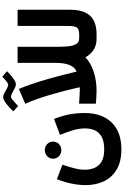

<svg xmlns="http://www.w3.org/2000/svg" viewBox="277 -1137 1076 1670"><g transform="rotate(-90 815.0 -302.0)"><path d="M269.5 -378.4Q269.5 -408.7 291.3 -429.4Q313 -450.2 344.2 -450.2Q375.5 -450.2 397 -429.4Q418.5 -408.7 418.5 -378.4Q418.5 -348.1 397 -327.4Q375.5 -306.6 344.2 -306.6Q313 -306.6 291.3 -327.4Q269.5 -348.1 269.5 -378.4ZM350.6 66.4Q418.9 66.4 459 44.7Q499 22.9 516.1 -14.9Q533.2 -52.7 533.2 -101.6Q533.2 -153.3 516.1 -209Q499 -264.6 476.6 -318.4L615.7 -370.1Q644.5 -294.9 655.8 -232.7Q667 -170.4 667 -104.5Q667 45.4 585.2 130.6Q503.4 215.8 350.6 215.8Q245.6 215.8 176.5 175.3Q107.4 134.8 73.7 64.7Q40 -5.4 40 -94.7Q40 -154.3 53.2 -218Q66.4 -281.7 91.3 -345.2L217.8 -296.9Q199.2 -244.1 186.5 -194.3Q173.8 -144.5 173.8 -102.1Q173.8 -56.2 189.9 -17.8Q206.1 20.5 244.6 43.5Q283.2 66.4 350.6 66.4Z M808.6 -745.1Q800.3 -745.1 783.2 -731.9Q766.1 -718.8 750.2 -703.6Q734.4 -688.5 728 -682.1L681.2 -724.1Q692.9 -736.8 715.3 -757.8Q737.8 -778.8 762.7 -795.7Q787.6 -812.5 806.6 -812.5Q821.8 -812.5 841.1 -801.8Q860.4 -791 879.6 -780Q898.9 -769 914.1 -769Q921.4 -769 935.8 -779.3Q950.2 -789.6 963.9 -802Q977.5 -814.5 983.4 -820.3L1030.3 -778.3Q1019 -767.1 998.5 -748.8Q978 -730.5 955.6 -716.1Q933.1 -701.7 916 -701.7Q901.4 -701.7 880.6 -712.6Q859.9 -723.6 840.3 -734.4Q820.8 -745.1 808.6 -745.1ZM1026.9 -173.3Q1068.4 -191.9 1085.7 -238.3Q1103 -284.7 1103 -353.5V-687H1243.2V-327.6Q1243.2 -287.6 1247.1 -246.8Q1251 -206.1 1266.1 -178.7Q1281.2 -151.4 1314.9 -151.4H1333V0H1313.5Q1254.4 0 1213.9 -27.6Q1173.3 -55.2 1151.9 -97.2Q1102.1 -49.8 1025.6 -24.9Q949.2 0 856.4 0Q829.1 0 802.5 -2.2Q775.9 -4.4 748.5 -6.3V-152.3Q778.8 -150.4 811.3 -148.2Q843.8 -146 866.2 -146H891.1Q891.1 -146 884.3 -177Q877.4 -208 864.5 -259.8Q851.6 -311.5 833.7 -374.3Q815.9 -437 794.2 -501.2Q772.5 -565.4 747.6 -620.6L876.5 -675.8Q901.4 -617.2 923.8 -549.1Q946.3 -481 965.1 -414.8Q983.9 -348.6 997.8 -293.9Q1011.7 -239.3 1019.3 -206.3Q1026.9 -173.3 1026.9 -173.3Z M1313 -151.4H1349.1Q1398.9 -151.4 1411.6 -173.3Q1424.3 -195.3 1424.3 -244.1V-687H1565.4V-230Q1565.4 -116.2 1514.6 -58.1Q1463.9 0 1348.6 0H1313Z"/></g></svg>

Font: Vazirmatn RD UI FD Black
Style: Regular
Weight: 900
Designer: Saber Rastikerdar
Foundry: Saber Rastikerdar
Version: Version 33.003